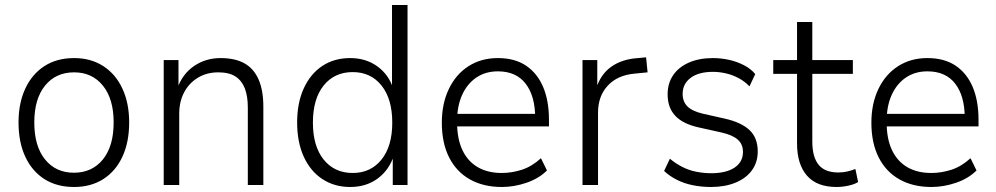

<svg xmlns="http://www.w3.org/2000/svg" viewBox="-20 -739 3979 767"><path d="M276 8Q207 8 157.5 -23.5Q108 -55 81 -113Q54 -171 54 -250Q54 -327 81 -385Q108 -443 157.5 -475Q207 -507 276 -507Q343 -507 392.5 -475Q442 -443 469 -385Q496 -327 496 -250Q496 -171 469 -113Q442 -55 392.5 -23.5Q343 8 276 8ZM275 -49Q348 -49 391 -102Q434 -155 434 -250Q434 -344 391 -397Q348 -450 276 -450Q203 -450 160 -397Q117 -344 117 -250Q117 -155 160 -102Q203 -49 275 -49Z M634 0V-499H693V-385H688Q709 -444 755.5 -475.5Q802 -507 861 -507Q919 -507 956.5 -486Q994 -465 1013 -421.5Q1032 -378 1032 -313V0H970V-309Q970 -355 958 -386Q946 -417 920.5 -433.5Q895 -450 852 -450Q806 -450 770.5 -428.5Q735 -407 715.5 -370Q696 -333 696 -285V0Z M1379 8Q1316 8 1268 -23.5Q1220 -55 1193.5 -113Q1167 -171 1167 -250Q1167 -328 1193.5 -386Q1220 -444 1267.5 -475.5Q1315 -507 1379 -507Q1442 -507 1488 -473.5Q1534 -440 1552 -382H1546V-719H1608V0H1549V-119H1554Q1535 -60 1489 -26Q1443 8 1379 8ZM1389 -48Q1461 -48 1504 -101.5Q1547 -155 1547 -249Q1547 -344 1504 -397.5Q1461 -451 1389 -451Q1316 -451 1273 -397.5Q1230 -344 1230 -249Q1230 -155 1273 -101.5Q1316 -48 1389 -48Z M1985 8Q1911 8 1857 -22.5Q1803 -53 1774 -110.5Q1745 -168 1745 -249Q1745 -325 1773 -383.5Q1801 -442 1851.5 -474.5Q1902 -507 1969 -507Q2036 -507 2081 -477Q2126 -447 2149.5 -392Q2173 -337 2173 -260V-234H1790V-284H2136L2118 -267Q2118 -355 2080 -404.5Q2042 -454 1969 -454Q1919 -454 1882.5 -429Q1846 -404 1826 -359.5Q1806 -315 1806 -256V-249Q1806 -185 1827 -140Q1848 -95 1888 -71.5Q1928 -48 1984 -48Q2025 -48 2065 -61Q2105 -74 2141 -107L2165 -58Q2133 -26 2083.5 -9Q2034 8 1985 8Z M2307 0V-499H2366V-384H2361Q2379 -442 2422 -472.5Q2465 -503 2529 -507L2561 -510L2567 -450L2516 -445Q2447 -439 2408 -397Q2369 -355 2369 -289V0Z M2820 8Q2783 8 2748 1Q2713 -6 2683.5 -21Q2654 -36 2633 -56L2656 -105Q2680 -85 2707 -71.5Q2734 -58 2763.5 -52.5Q2793 -47 2821 -47Q2881 -47 2914.5 -69.5Q2948 -92 2948 -132Q2948 -163 2927 -181.5Q2906 -200 2861 -210L2771 -230Q2708 -244 2677.5 -276.5Q2647 -309 2647 -362Q2647 -406 2669 -438.5Q2691 -471 2732 -489Q2773 -507 2828 -507Q2860 -507 2892 -500Q2924 -493 2952 -478.5Q2980 -464 2997 -443L2974 -394Q2955 -414 2930.5 -427Q2906 -440 2879.5 -446Q2853 -452 2828 -452Q2771 -452 2739 -428Q2707 -404 2707 -364Q2707 -333 2726 -314Q2745 -295 2787 -285L2876 -265Q2942 -250 2974.5 -219Q3007 -188 3007 -134Q3007 -91 2984 -59Q2961 -27 2918.5 -9.5Q2876 8 2820 8Z M3322 8Q3243 8 3203.5 -37.5Q3164 -83 3164 -166V-444H3069V-499H3164V-651H3225V-499H3387V-444H3225V-174Q3225 -112 3250 -81Q3275 -50 3329 -50Q3348 -50 3365 -54Q3382 -58 3397 -64L3408 -12Q3395 -3 3370 2.5Q3345 8 3322 8Z M3701 8Q3627 8 3573 -22.5Q3519 -53 3490 -110.5Q3461 -168 3461 -249Q3461 -325 3489 -383.5Q3517 -442 3567.5 -474.5Q3618 -507 3685 -507Q3752 -507 3797 -477Q3842 -447 3865.5 -392Q3889 -337 3889 -260V-234H3506V-284H3852L3834 -267Q3834 -355 3796 -404.5Q3758 -454 3685 -454Q3635 -454 3598.5 -429Q3562 -404 3542 -359.5Q3522 -315 3522 -256V-249Q3522 -185 3543 -140Q3564 -95 3604 -71.5Q3644 -48 3700 -48Q3741 -48 3781 -61Q3821 -74 3857 -107L3881 -58Q3849 -26 3799.5 -9Q3750 8 3701 8Z"/></svg>

Font: Nunitoga
Style: Light
Weight: 300
Designer: Vernon Adams
Foundry: Vernon Adams
Version: Version 1.0